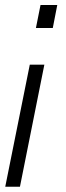

<svg xmlns="http://www.w3.org/2000/svg" viewBox="-26 -548 257 751"><path d="M52 182.5H-5.5L90.5 -295H147.5ZM180.5 -438.5H114.5L132.5 -528.5H198Z"/></svg>

Font: Roberto Sans Light
Style: Italic
Weight: 300
Italic angle: -11°
Designer: Google
Version: Version 1.00;June 11, 2020;FontCreator 12.0.0.2522 64-bit; t